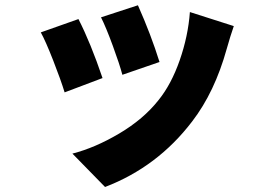

<svg xmlns="http://www.w3.org/2000/svg" viewBox="-20 -624 1040 747"><path d="M373 -556.6 516.6 -603.5Q567.4 -489.3 600.6 -382.8L456.1 -333Q445.3 -374 418.9 -445.8Q392.6 -517.6 373 -556.6ZM718.8 -577.1 889.6 -522.5Q876 -483.4 862.3 -434.6Q815.4 -265.6 727.5 -151.4Q592.8 25.4 388.7 103.5L261.7 -26.4Q349.6 -48.8 443.8 -104.5Q538.1 -160.2 596.7 -234.4Q646.5 -295.9 679.2 -389.6Q711.9 -483.4 718.8 -577.1ZM138.7 -498 285.2 -549.8Q333 -456.1 378.9 -320.3L231.4 -264.6Q216.8 -312.5 187 -388.7Q157.2 -464.8 138.7 -498Z"/></svg>

Font: Gen Shin Gothic Heavy
Style: Bold
Weight: 900
Designer: [Source Han Sans]
Ryoko NISHIZUKA  (kana & ideographs); Paul D. Hunt (Latin, Greek & Cyrillic); Wenlong ZHANG  (bopomofo
Version: Version 1.002.20150607